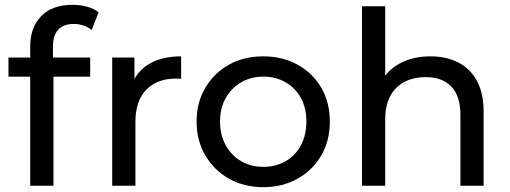

<svg xmlns="http://www.w3.org/2000/svg" viewBox="-20 -768 2107 794"><path d="M105 0V-577Q105 -655 150.5 -701.5Q196 -748 280 -748Q311 -748 339.5 -740.5Q368 -733 388 -717L359 -644Q344 -656 325 -662.5Q306 -669 285 -669Q243 -669 221 -645.5Q199 -622 199 -576V-505L201 -461V0ZM15 -451V-530H353V-451Z M444 0V-530H536V-386L527 -422Q549 -477 601 -506Q653 -535 729 -535V-442Q723 -443 717.5 -443Q712 -443 707 -443Q630 -443 585 -397Q540 -351 540 -264V0Z M1069 6Q989 6 927 -29Q865 -64 829 -125.5Q793 -187 793 -265Q793 -344 829 -405Q865 -466 927 -500.5Q989 -535 1069 -535Q1148 -535 1210.5 -500.5Q1273 -466 1308.5 -405.5Q1344 -345 1344 -265Q1344 -186 1308.5 -125Q1273 -64 1210.5 -29Q1148 6 1069 6ZM1069 -78Q1120 -78 1160.5 -101Q1201 -124 1224 -166.5Q1247 -209 1247 -265Q1247 -322 1224 -363.5Q1201 -405 1160.5 -428Q1120 -451 1069 -451Q1018 -451 978 -428Q938 -405 914 -363.5Q890 -322 890 -265Q890 -209 914 -166.5Q938 -124 978 -101Q1018 -78 1069 -78Z M1760 -535Q1825 -535 1874.5 -510Q1924 -485 1952 -434Q1980 -383 1980 -305V0H1884V-294Q1884 -371 1846.5 -410Q1809 -449 1741 -449Q1690 -449 1652 -429Q1614 -409 1593.5 -370Q1573 -331 1573 -273V0H1477V-742H1573V-387L1554 -425Q1580 -477 1634 -506Q1688 -535 1760 -535Z"/></svg>

Font: MOST Montserrat Medium
Style: Regular
Weight: 500
Designer: Julieta Ulanovsky
Foundry: Julieta Ulanovsky
Version: Version 8.000;March 11, 2024;FontCreator 15.0.0.2926 64-bit